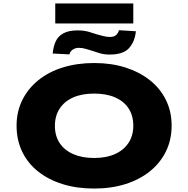

<svg xmlns="http://www.w3.org/2000/svg" viewBox="-20 -1081 1090 1112"><path d="M525 11Q425 11 343 -14.5Q261 -40 201 -87.5Q141 -135 108.5 -202.5Q76 -270 76 -353Q76 -434 109 -501Q142 -568 202 -616.5Q262 -665 344.5 -690.5Q427 -716 526 -716Q625 -716 706.5 -690Q788 -664 848 -616.5Q908 -569 941 -502Q974 -435 974 -354Q974 -271 941 -204Q908 -137 848.5 -89Q789 -41 707 -15Q625 11 525 11ZM525 -166Q595 -166 645.5 -188.5Q696 -211 724 -253Q752 -295 752 -353Q752 -412 724.5 -453.5Q697 -495 646.5 -517Q596 -539 525 -539Q454 -539 403.5 -516.5Q353 -494 325.5 -452Q298 -410 298 -352Q298 -294 325.5 -252.5Q353 -211 404 -188.5Q455 -166 525 -166ZM300 -945V-1061H752V-945ZM615 -765Q581 -765 555.5 -773.5Q530 -782 510 -788Q496 -792 476.5 -798Q457 -804 436 -804Q418 -804 402.5 -794.5Q387 -785 382 -766L285 -771Q289 -811 302.5 -841Q316 -871 347 -888Q378 -905 430 -905Q466 -905 495 -896.5Q524 -888 541 -882Q558 -878 577 -872.5Q596 -867 616 -867Q641 -867 653 -878.5Q665 -890 669 -906L767 -900Q761 -840 727.5 -802.5Q694 -765 615 -765Z"/></svg>

Font: Nunito Sans 7pt Expanded Black
Style: Regular
Weight: 900
Width: 7
Designer: Vernon Adams
Foundry: Vernon Adams
Version: Version 3.101;gftools[0.9.27]